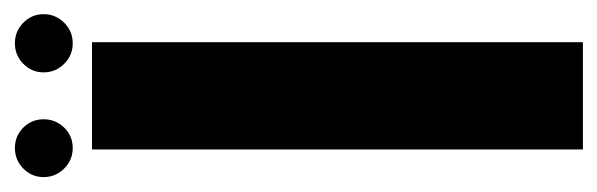

<svg xmlns="http://www.w3.org/2000/svg" viewBox="-310 -522 821 264"><g transform="rotate(-90 101.0 -390.5)"><path d="M27 0V-675H174.5V0ZM173 -701.5Q156.5 -701.5 144.8 -713.2Q133 -725 133 -741.5Q133 -758 144.8 -769.5Q156.5 -781 173 -781Q189.5 -781 201.2 -769.5Q213 -758 213 -741.5Q213 -725 201.2 -713.2Q189.5 -701.5 173 -701.5ZM29 -701.5Q12.5 -701.5 0.8 -713.2Q-11 -725 -11 -741.5Q-11 -758 0.8 -769.5Q12.5 -781 29 -781Q45.5 -781 57 -769.5Q68.5 -758 68.5 -741.5Q68.5 -725 57 -713.2Q45.5 -701.5 29 -701.5Z"/></g></svg>

Font: Anybody Condensed Regular
Style: Bold
Weight: 700
Width: 3
Designer: Tyler Finck
Foundry: Etcetera Type Company
Version: Version 1.010; ttfautohint (v1.8.3) -l 8 -r 50 -G 200 -x 14 